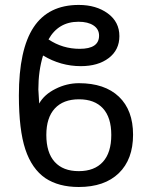

<svg xmlns="http://www.w3.org/2000/svg" viewBox="-20 -745 615 775"><path d="M153.8 -521Q134.8 -459 134.8 -383.8L138.2 -327.1Q158.2 -363.3 203.9 -386.2Q249.5 -409.2 298.8 -409.2Q402.8 -409.2 460 -354.7Q517.1 -300.3 517.1 -201.2Q517.1 -101.6 459.5 -45.9Q401.9 9.8 297.9 9.8Q216.8 9.8 163.1 -25.9Q108.4 -63.5 82.3 -142.1Q56.2 -220.7 56.2 -359.9Q56.2 -544.9 115.7 -635Q175.3 -725.1 297.9 -725.1Q368.2 -725.1 415 -690.9Q461.9 -656.7 461.9 -599.1Q461.9 -543.5 418.9 -510.7Q376 -478 306.2 -478Q225.1 -478 153.8 -521ZM167 -200.2Q167 -128.9 200.7 -91.6Q234.4 -54.2 297.9 -54.2Q361.3 -54.2 395.3 -91.6Q429.2 -128.9 429.2 -200.2Q429.2 -271 395.5 -307.6Q361.8 -344.2 298.8 -344.2Q235.4 -344.2 201.2 -307.1Q167 -270 167 -200.2ZM379.9 -601.1Q379.9 -627.4 357.4 -642.3Q335 -657.2 296.9 -657.2Q215.8 -657.2 175.8 -585.9Q232.4 -547.9 301.8 -547.9Q379.9 -547.9 379.9 -601.1Z"/></svg>

Font: Libra Sans Modern
Style: Regular
Weight: 400
Foundry: Stefan Peev, Context Ltd
Version: Version 1.000